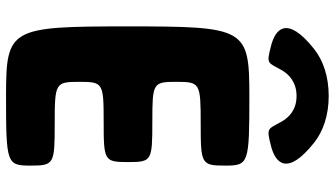

<svg xmlns="http://www.w3.org/2000/svg" viewBox="-262 -872 1134 651"><g transform="rotate(90 305.5 -547.0)"><path d="M306 -825C76 -825 70 -813 70 -413C70 -12 76 0 306 0C535 0 542 -2 542 -83C542 -163 537 -165 400 -165C262 -165 258 -167 258 -248C258 -329 261 -331 394 -331C526 -331 530 -333 530 -414C530 -494 526 -496 394 -496C261 -496 258 -498 258 -578C258 -658 262 -660 400 -660C537 -660 542 -662 542 -743C542 -823 535 -825 306 -825ZM218 -934C232 -959 259 -985 306 -985C353 -985 379 -959 393 -934C419 -888 412 -882 474 -898C535 -913 578 -954 465 -1044C425 -1076 370 -1094 306 -1094C241 -1094 186 -1076 146 -1044C33 -954 76 -913 138 -898C199 -882 192 -888 218 -934Z"/></g></svg>

Font: Hussar Print
Style: Bold
Weight: 700
Foundry: Cannot Into Space Fonts
Version: Version 2.00